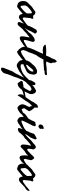

<svg xmlns="http://www.w3.org/2000/svg" viewBox="1250 -2070 1126 3745"><g transform="rotate(90 1812.5 -198.0)"><path d="M307.6 -271.5 306.6 -263.7Q307.6 -260.3 304.7 -252Q299.8 -246.1 298.8 -239.3Q296.9 -235.4 295.4 -232.4Q293.9 -229.5 293 -224.6Q291 -218.8 291.5 -210.9Q292 -207 291.7 -203.4Q291.5 -199.7 291 -196.3Q289.1 -185.5 288.1 -175.3Q287.1 -165 286.1 -154.3Q286.1 -143.6 284.2 -129.9Q282.2 -116.2 280.3 -105.5Q284.7 -97.7 285.2 -90.8Q285.6 -83.5 292 -78.1Q311.5 -81.1 323.2 -87.4Q335 -93.8 345.7 -105.5Q353.5 -108.9 357.9 -112.3Q361.8 -115.7 369.1 -120.1L377 -127.9Q388.7 -134.3 390.1 -135.7Q391.1 -136.7 392.8 -137.7Q394.5 -138.7 396.5 -139.6Q413.1 -150.4 421.9 -162.1Q429.2 -168 434.1 -174.3Q438 -179.7 449.2 -184.6Q455.6 -192.4 463.4 -197.8Q471.2 -203.1 477.5 -210.9Q482.9 -210.9 485.4 -209Q486.8 -208 488.5 -207Q490.2 -206.1 492.2 -205.1Q495.1 -197.3 493.2 -189Q491.2 -180.7 486.3 -173.8Q481.4 -167.5 481.4 -166Q481.4 -165 480.5 -164.1Q477.5 -160.6 473.1 -156.7Q468.8 -153.3 465.8 -149.4Q460.9 -140.6 458 -140.6Q455.1 -140.6 453.1 -138.7Q444.3 -133.3 440.9 -130.9Q437 -127.4 429.7 -123Q419.4 -117.7 417 -115.2Q414.6 -112.8 413.1 -112.3Q401.4 -99.1 390.1 -90.3Q379.9 -82.5 368.2 -68.4Q364.3 -65.4 360.4 -62.5Q356.4 -59.6 353.5 -54.7Q344.7 -48.8 339.4 -43Q334 -37.1 327.1 -29.3Q321.3 -26.4 314.5 -21Q306.2 -14.6 299.8 -11.7Q297.4 -10.3 291.5 -7.3Q286.6 -4.9 282.2 -4.9Q271 -2.9 260.7 -6.8Q251.5 -10.3 242.2 -12.7Q238.3 -18.6 232.4 -22.5Q223.6 -33.2 219.7 -47.9Q215.8 -62.5 211.9 -79.1Q203.1 -73.2 197.3 -66.4Q191.4 -59.1 179.7 -53.7Q169.9 -44.4 159.7 -35.4Q149.4 -26.4 138.2 -18.1Q127.4 -9.8 116.2 -0.7Q105 8.3 93.8 17.6Q85.9 25.4 83 23.4Q74.2 34.2 51.8 30.3Q43.9 26.4 34.2 23.4Q27.3 21.5 18.6 17.6Q2 14.6 -9.3 2.9Q-20.5 -8.8 -28.3 -24.4Q-31.2 -32.7 -32.7 -39.1Q-33.2 -42.5 -34.2 -46.4Q-35.2 -50.3 -36.1 -54.7Q-36.6 -63 -39.1 -67.9Q-41 -73.2 -39.1 -78.1Q-41 -80.6 -40 -84.5Q-39.1 -89.4 -39.1 -91.8Q-40 -105.5 -36.6 -121.1Q-33.2 -136.7 -27.3 -149.4Q-24.4 -154.3 -19.5 -159.2Q-17.1 -162.1 -16.6 -165Q-16.1 -167.5 -13.7 -169.9Q-11.2 -172.9 -7.8 -175.8Q-2.9 -179.7 -1 -181.6Q1.5 -185.1 4.2 -188.2Q6.8 -191.4 10.3 -193.8Q13.7 -196.3 16.6 -199.2Q19.5 -202.1 22.5 -205.1Q25.9 -208.5 27.8 -211.9Q30.3 -215.8 35.2 -217.8Q39.1 -224.6 43.9 -229Q48.8 -233.4 54.7 -238.3Q71.3 -258.3 95.7 -272.5Q120.6 -286.6 139.6 -303.7Q146.5 -306.6 151.4 -310.5Q156.2 -314.5 161.1 -318.4Q173.3 -329.1 187.5 -325.2L212.9 -318.4Q222.7 -309.6 231.9 -300.8Q241.2 -292 248 -281.2Q251.5 -281.7 255.4 -282Q259.3 -282.2 263.7 -281.7Q272.5 -280.8 282.2 -283.2Q285.2 -283.2 288.1 -284.7Q291 -286.1 293 -286.1Q307.6 -281.2 307.6 -271.5ZM178.7 -256.8Q152.3 -244.1 130.9 -227.1Q109.4 -210 89.8 -190.4Q87.4 -188 84.7 -185.8Q82 -183.6 79.6 -181.2Q77.1 -179.2 74.7 -176.8Q72.3 -174.3 70.3 -171.9Q66.4 -167 63 -160.2Q59.6 -153.3 56.6 -147.5Q55.7 -145.5 54.7 -143.8Q53.7 -142.1 52.7 -141.1Q51.8 -140.1 50.8 -138.7Q49.8 -137.2 48.8 -135.7Q46.9 -130.9 47.4 -126Q47.9 -122.6 47.9 -115.2V-105.5Q47.9 -102.5 48.8 -95.7Q51.8 -85 51.8 -74.2Q51.8 -66.4 53.2 -55.2Q54.7 -43.9 60.5 -40Q66.9 -36.1 72.8 -38.1Q79.6 -40.5 84 -41Q118.2 -67.4 148.4 -96.2Q178.7 -125 202.1 -161.1Q200.2 -185.1 201.7 -210.4Q203.1 -234.4 197.3 -254.9Q193.4 -257.3 188 -256.3Q184.1 -255.9 178.7 -256.8Z M492.2 -120.1Q500 -125 504.9 -132.8Q507.3 -136.7 510.3 -140.6Q513.2 -144.5 516.6 -148.4Q529.3 -163.1 543.9 -172.9Q550.8 -183.1 561 -188Q571.3 -193.4 577.1 -204.1Q578.6 -206.1 580.6 -210Q582.5 -213.9 584 -215.8Q602.5 -241.7 624 -258.8Q627 -261.2 629.9 -263.7Q632.8 -266.1 635.3 -268.6Q639.2 -272.5 648.4 -278.3Q652.8 -280.8 657.2 -283.9Q661.6 -287.1 665.5 -291Q673.3 -298.8 683.6 -302.7Q689.9 -305.7 696.3 -307.1Q699.2 -308.1 702.4 -308.8Q705.6 -309.6 709 -310.5Q715.8 -312.5 721.2 -314Q726.6 -315.4 733.4 -313.5Q749 -307.1 756.8 -287.1Q759.8 -279.8 753.7 -256.3Q747.6 -232.9 739.3 -207.8Q731 -182.6 727.5 -168.9Q725.6 -161.6 726.6 -160.6Q727.5 -159.7 727.5 -158.2Q725.6 -153.3 724.6 -149.4Q723.6 -145.5 722.7 -140.6Q720.7 -132.8 719.7 -119.6Q718.8 -106.4 720.7 -98.6Q730.5 -99.1 731.9 -100.6Q732.9 -101.6 734.4 -101.6Q738.3 -102.5 740.7 -102.1Q743.2 -101.6 747.1 -102.5Q767.1 -107.9 783.2 -124Q792 -127.9 800 -131.8Q808.1 -135.7 815.4 -139.6Q829.1 -149.4 837.4 -153.8Q845.7 -158.2 862.3 -166Q868.7 -173.3 879.4 -178.2Q889.2 -182.6 898.4 -190.4Q901.4 -193.4 903.3 -195.8Q906.2 -199.7 909.2 -197.3Q914.1 -192.4 915.5 -187Q917 -181.6 916 -179.7Q908.7 -172.4 907.7 -168Q906.7 -163.6 905.3 -162.1Q900.4 -157.2 890.6 -153.3Q882.3 -149.9 880.4 -147Q878.4 -144 877 -142.6Q874 -139.6 871.6 -138.2Q869.1 -136.7 866.2 -133.8Q864.3 -130.9 860.8 -130.4L854.5 -128.9Q848.6 -124 844.7 -120.1Q840.8 -116.2 835.9 -111.3Q828.6 -104 826.2 -100.1Q824.2 -96.7 815.4 -90.8L795.9 -79.1Q782.2 -72.3 768.6 -62.5Q754.9 -52.7 741.2 -43Q732.4 -37.6 721.2 -32.7Q710.9 -28.3 702.1 -22.5Q697.8 -22.5 696.8 -22.9Q695.3 -23.9 691.4 -21.5Q686.5 -23.9 681.6 -22Q676.3 -19.5 671.9 -21.5Q667 -25.4 663.8 -27.8Q660.6 -30.3 658.7 -31.2Q655.8 -33.2 653.3 -36.1Q651.4 -41 651.9 -46.9Q652.3 -52.7 649.4 -56.6Q649.4 -78.1 650.9 -97.7Q652.3 -117.2 657.2 -138.7Q658.2 -145.5 662.1 -162.4Q666 -179.2 668.5 -194.8Q670.9 -210.4 667 -212.9Q656.2 -207 645 -195.3Q639.6 -189.5 634.3 -184.6Q628.9 -179.7 624 -175.8L608.9 -165Q605.5 -162.6 601.6 -159.9Q597.7 -157.2 593.8 -154.3Q586.9 -149.4 582 -144.5Q577.1 -139.6 571.3 -132.8Q567.9 -129.4 564.7 -126.2Q561.5 -123 558.6 -119.6Q552.7 -113.3 544.9 -107.4Q540 -102.5 537.6 -101.1Q535.2 -99.6 531.2 -95.7L522 -86.4Q517.6 -82 510.7 -79.1Q495.1 -58.1 475.8 -38.6Q456.5 -19 445.3 1Q433.6 10.7 420.4 18.1Q407.2 25.4 388.7 19.5Q378.9 13.7 376 9.8Q373 6.3 369.1 3.9Q370.1 -6.8 371.1 -16.6Q372.1 -26.4 377 -37.1L382.8 -46.9Q387.7 -55.2 389.2 -66.4Q390.6 -78.1 395.5 -86.9Q401.4 -96.7 402.8 -103Q404.3 -108.9 407.2 -114.3Q409.7 -120.1 412.6 -123.5Q415.5 -127 418 -132.8Q420.4 -138.2 424.8 -144Q429.2 -149.9 431.6 -155.3Q437.5 -176.3 447.3 -198.2Q449.2 -205.1 451.2 -211.4Q453.1 -217.8 456.1 -223.6Q458.5 -229 460.9 -234.4Q463.4 -239.7 465.8 -244.6Q468.3 -250 470.7 -255.1Q473.1 -260.3 475.6 -265.6Q478.5 -271.5 481 -275.9Q483.4 -280.3 487.3 -285.2Q488.8 -287.6 490.2 -290Q491.7 -292.5 492.7 -294.9Q493.7 -297.4 495.1 -299.8Q496.6 -302.2 498 -304.7Q499.5 -307.1 501 -309.8Q502.4 -312.5 503.4 -315.9Q505.4 -322.3 510.7 -328.1Q514.2 -332 516.8 -335.7Q519.5 -339.4 521.5 -342.8Q524.9 -349.1 534.2 -351.6Q542.5 -347.7 551.5 -354.7Q560.5 -361.8 566.4 -353.5Q580.1 -344.7 585 -339.8Q590.8 -334.5 592.8 -329.1Q597.7 -320.3 593.8 -311Q589.8 -301.8 580.1 -294.9Q576.7 -279.8 566.4 -263.7Q561.5 -256.3 557.1 -249.3Q552.7 -242.2 548.8 -235.4L541 -215.8Q535.2 -202.1 528.8 -188.5Q522.5 -174.8 514.6 -162.1Q508.3 -148.9 505.1 -145Q502 -141.1 499.8 -137.5Q497.6 -133.8 492.2 -120.1Z M1138.7 -539.1Q1160.2 -535.6 1176 -534.7Q1191.9 -533.7 1210.9 -537.1L1249.5 -542.5Q1265.1 -544.4 1287.1 -546.9Q1293 -547.4 1299.3 -546.9Q1302.7 -546.4 1305.7 -546.1Q1308.6 -545.9 1311.5 -545.9Q1324.2 -545.9 1336.4 -546.9Q1348.6 -547.9 1359.4 -548.8Q1361.3 -549.3 1363 -549.8Q1364.7 -550.3 1366.2 -550.8Q1369.1 -551.8 1372.1 -550.8Q1376.5 -550.8 1380.9 -550.8Q1385.3 -550.8 1389.6 -551.3Q1398.4 -551.8 1405.3 -544.9Q1408.2 -535.2 1407.2 -534.2Q1405.8 -532.7 1405.3 -531.2Q1404.3 -518.6 1401.9 -518.6Q1399.4 -518.6 1399.4 -516.6Q1391.6 -514.6 1386.2 -513.2Q1380.9 -511.7 1377.9 -506.8Q1361.3 -503.4 1347.2 -505.4Q1333 -507.8 1318.4 -501Q1311 -497.6 1304.2 -493.7Q1297.4 -489.3 1286.1 -493.2Q1276.4 -493.2 1263.7 -492.2Q1251 -491.2 1239.3 -490.2Q1222.7 -488.8 1201.9 -487.1Q1181.2 -485.4 1169.9 -484.9Q1159.2 -484.4 1139.2 -483.4Q1119.1 -482.4 1103.5 -482.4Q1095.7 -476.1 1093.3 -465.8Q1090.8 -456.1 1083 -450.2Q1074.2 -430.7 1070.3 -425.3Q1065.9 -419.4 1063.5 -410.2Q1049.8 -392.6 1038.6 -373.5Q1028.3 -356 1012.7 -337.9Q1010.7 -327.1 1005.4 -318.8Q1000.5 -311 998 -296.9Q987.8 -283.2 982.4 -264.6Q980 -255.9 976.8 -246.6Q973.6 -237.3 969.7 -227.5Q967.8 -219.7 965.3 -212.4Q962.9 -205.1 960 -197.3Q956.5 -188.5 950.7 -179.2Q948.2 -175.3 945.6 -170.7Q942.9 -166 940.4 -161.1Q938.5 -159.2 938.5 -155.8Q938.5 -153.3 937.5 -150.4Q936 -147 934.6 -143.8Q933.1 -140.6 931.6 -138.2Q929.7 -134.8 926.8 -127.9Q925.3 -124.5 924.3 -117.7Q923.3 -110.8 921.9 -107.4Q921.4 -106 920.9 -104.5Q920.4 -103 919.9 -102.1Q919.4 -101.1 918.9 -99.6Q918.5 -98.1 918 -96.7Q915 -83 918 -78.1Q920.9 -73.2 922.9 -68.4Q923.8 -65.4 924.8 -63Q925.8 -60.5 926.8 -58.1Q929.2 -53.7 929.7 -48.8Q932.1 -47.9 934.6 -46.9Q937 -45.9 939 -44.9Q942.9 -43 948.2 -43Q954.6 -42 960.9 -48.3Q967.8 -55.2 972.7 -55.7Q978.5 -57.6 985.8 -57.6Q992.2 -57.6 997.1 -60.5Q1000 -63 1002.4 -65.4Q1004.9 -67.9 1006.8 -70.3Q1009.8 -74.7 1017.6 -77.1Q1033.2 -81.1 1034.2 -83.5Q1034.7 -85.4 1041 -90.8Q1044.4 -93.3 1047.6 -95.7Q1050.8 -98.1 1053.2 -100.1Q1057.1 -103.5 1066.4 -109.4Q1076.2 -114.3 1077.6 -115.2Q1079.1 -116.2 1085.9 -122.1Q1090.8 -124.5 1095 -127.2Q1099.1 -129.9 1102.5 -132.8Q1107.9 -137.7 1118.2 -143.6Q1129.9 -148.4 1131.1 -149.7Q1132.3 -150.9 1132.8 -152.8Q1133.3 -154.8 1143.6 -161.1Q1147 -168.5 1152.3 -173.8Q1154.8 -176.3 1157.7 -179.4Q1160.6 -182.6 1164.1 -186.5Q1170.4 -193.8 1176.3 -198.2Q1183.1 -203.6 1187.5 -208Q1189.5 -209.5 1192.4 -212.4Q1195.3 -215.3 1199.2 -215.8Q1202.1 -218.3 1204.3 -220.2Q1206.5 -222.2 1208.5 -224.1Q1210.4 -226.1 1213.1 -228.5Q1215.8 -231 1219.7 -234.4L1224.6 -239.3Q1228 -242.7 1229.5 -243.2Q1233.9 -243.2 1235.8 -240.2Q1238.3 -237.3 1242.2 -237.3Q1241.7 -231 1241.5 -227.1Q1241.2 -223.1 1241.2 -221.2Q1241.2 -217.3 1239.3 -213.9Q1233.4 -204.6 1226.1 -204.1Q1218.8 -203.1 1214.8 -193.4Q1211.9 -195.3 1207.5 -194.3Q1203.1 -193.4 1201.2 -191.4Q1203.1 -188 1203.1 -184.6Q1203.1 -182.6 1204.1 -177.7Q1186 -159.7 1180.7 -149.4Q1168.5 -136.7 1168 -135.3L1167 -133.8L1159.2 -126Q1145.5 -115.2 1138.7 -105.5Q1132.3 -96.2 1118.2 -87.9Q1107.4 -80.1 1103.5 -76.2Q1101.6 -74.2 1098.6 -71.5Q1095.7 -68.8 1091.8 -65.4Q1089.4 -63 1084.5 -57.1Q1079.6 -51.3 1076.2 -48.8Q1069.8 -43.9 1063 -40Q1057.6 -37.1 1051.8 -30.3Q1037.6 -23.9 1030.8 -14.6Q1024.4 -6.3 1011.7 2Q1002.9 7.8 987.8 16.6Q972.7 25.4 961.9 29.3Q960.4 29.8 959 30.3Q957.5 30.8 956.5 31.2Q955.6 31.7 954.1 32.2Q952.6 32.7 951.2 33.2Q943.4 28.3 936 23.4Q928.7 18.6 923.8 9.8Q914.6 2.9 909.7 0Q903.8 -3.4 899.4 -7.8Q894.5 -16.1 889.2 -24.4Q883.8 -32.7 877.4 -41Q864.7 -58.1 858.4 -78.1Q856.9 -80.6 856 -86.4L854.5 -95.7Q853.5 -99.6 852.5 -103Q851.6 -106.4 850.6 -109.4Q848.6 -114.3 849.6 -124Q849.6 -130.9 851.6 -136.7Q852.5 -140.1 853.5 -143.8Q854.5 -147.5 855.5 -151.4Q857.4 -157.7 859.9 -163.8Q862.3 -169.9 864.7 -175.8Q870.6 -189 873 -201.2Q878.9 -221.7 885.7 -240.2Q887.2 -243.7 888.2 -249.5Q888.7 -253.9 893.6 -255.9Q897.5 -275.4 906.2 -293.5Q915 -311.5 923.8 -328.1Q929.2 -338.4 934.1 -348.9Q939 -359.4 943.8 -370.1Q948.7 -380.9 953.6 -391.4Q958.5 -401.9 963.9 -412.1Q964.4 -422.9 971.7 -431.6Q972.2 -441.4 979.5 -452.6Q986.8 -463.9 989.3 -473.6Q978.5 -476.6 965.3 -474.1Q952.1 -471.7 942.4 -469.7Q924.8 -469.2 905.3 -469.7Q901.9 -470.2 898.7 -470.9Q895.5 -471.7 892.1 -472.2Q885.7 -473.6 879.9 -473.6Q871.1 -473.1 866.7 -475.1Q861.8 -477.5 857.4 -475.6Q843.8 -487.3 829.3 -496.1Q814.9 -504.9 810.5 -518.6Q810.5 -521.5 813.5 -523.4Q817.4 -526.4 818.4 -527.3Q826.7 -529.8 835.9 -528.8Q845.2 -528.3 851.6 -532.2Q865.7 -530.3 880.4 -534.2Q893.6 -538.1 908.2 -537.1Q910.2 -537.1 914.1 -536.1Q918 -535.2 919.9 -535.2Q924.8 -534.7 928.2 -535.2Q930.2 -535.6 932.1 -536.1Q934.1 -536.6 936.5 -537.1Q942.4 -538.1 949.2 -537.1Q956.1 -536.1 962.9 -537.1Q977.1 -538.1 993.7 -534.7Q1011.7 -531.2 1025.4 -536.1Q1027.8 -543 1030.5 -550Q1033.2 -557.1 1036.6 -564Q1043.5 -578.1 1046.9 -591.8Q1050.8 -597.7 1054.7 -605Q1058.6 -612.3 1060.5 -619.1L1069.8 -634.8Q1071.8 -637.7 1073.7 -640.6Q1075.7 -643.6 1078.1 -646.5Q1085 -660.6 1088.4 -673.3Q1090.3 -680.2 1092.5 -687.3Q1094.7 -694.3 1097.7 -702.1Q1104 -709 1110.4 -717.3Q1116.7 -725.6 1123 -735.4Q1130.4 -734.4 1134.3 -739.3Q1138.7 -744.1 1147.5 -738.3Q1147.5 -735.4 1149.9 -732.9Q1152.3 -730.5 1150.4 -725.6Q1160.2 -715.8 1163.1 -708Q1165 -700.2 1161.6 -689.9Q1158.2 -679.7 1163.1 -670.9Q1165 -666.5 1164.1 -661.6Q1163.1 -656.2 1165 -653.3Q1167.5 -647.9 1170.4 -643.6Q1173.8 -638.7 1173.8 -630.9Q1173.8 -627.9 1172.4 -623.5Q1170.9 -619.1 1168.9 -614.3Q1165.5 -599.6 1163.1 -593.8Q1162.1 -590.8 1161.1 -587.6Q1160.2 -584.5 1159.2 -581.1Q1152.3 -572.8 1152.3 -570.8Q1152.3 -569.3 1151.4 -566.4Q1149.9 -563.5 1148.4 -559.8Q1147 -556.2 1145 -552.2Q1143.1 -548.3 1141.6 -544.9Q1140.1 -541.5 1138.7 -539.1Z M1145.5 -215.8Q1151.9 -219.2 1161.1 -230.7Q1170.4 -242.2 1179.2 -253.2Q1188 -264.2 1192.4 -265.6Q1195.3 -270.5 1197.8 -273.9Q1200.2 -277.3 1205.1 -280.3Q1212.9 -294.4 1225.6 -304.2Q1238.8 -314.5 1250 -326.2Q1259.3 -330.1 1268.8 -335Q1278.3 -339.8 1287.6 -346.2Q1306.6 -358.9 1330.1 -359.4Q1340.8 -354.5 1351.1 -356.4Q1360.8 -358.4 1370.1 -351.6Q1375.5 -342.3 1378.9 -340.3Q1382.3 -338.4 1384.8 -335Q1388.7 -322.8 1390.6 -318.8Q1393.1 -314.9 1393.6 -310.5Q1394 -303.2 1394.5 -298.1Q1395 -293 1395.5 -289.6Q1396 -283.2 1395.5 -277.3Q1392.6 -252.4 1385.7 -227.5Q1384.8 -224.6 1383.8 -221.7Q1382.8 -218.8 1381.8 -215.3Q1379.9 -209 1377 -204.1Q1369.6 -194.8 1366.7 -189Q1362.3 -181.2 1360.4 -178.7Q1354.5 -172.9 1349.4 -168Q1344.2 -163.1 1339.8 -159.2Q1335.4 -156.7 1331.1 -154.1Q1326.7 -151.4 1322.3 -148.4Q1314 -143.1 1302.7 -140.6L1293.9 -135.3Q1289.6 -132.3 1284.2 -131.8Q1275.4 -125.5 1264.6 -121.6Q1259.8 -119.6 1254.6 -117.7Q1249.5 -115.7 1244.1 -113.3Q1236.8 -110.4 1231.4 -106.4Q1226.1 -102.5 1217.8 -98.6Q1213.4 -97.2 1203.6 -95.2Q1194.3 -93.8 1190.4 -91.8Q1195.3 -82 1194.3 -67.4Q1193.8 -53.7 1199.2 -43Q1211.9 -40 1227.1 -38.6Q1242.2 -37.1 1255.9 -39.1Q1258.3 -39.6 1261 -40.5Q1263.7 -41.5 1266.6 -42.5Q1269.5 -43.5 1272.5 -44.4Q1275.4 -45.4 1278.3 -45.9Q1289.1 -47.9 1299.3 -50.8Q1309.6 -53.7 1317.4 -58.6Q1345.7 -68.4 1372.1 -85Q1398.4 -101.6 1418 -121.1Q1429.7 -128.9 1443.8 -142.6Q1458 -156.2 1465.8 -168Q1480.5 -183.6 1491.7 -192.4Q1502.9 -201.2 1512.7 -200.2Q1520.5 -200.2 1527.8 -190.9Q1535.2 -181.6 1526.4 -170.9Q1517.1 -165 1505.9 -153.3Q1495.1 -141.6 1483.4 -136.7Q1475.1 -131.3 1461.4 -115.2Q1448.2 -100.1 1439.5 -91.8Q1437.5 -89.8 1435.1 -87.4Q1432.6 -85 1429.2 -82.5Q1422.9 -77.6 1418.9 -72.3Q1403.8 -59.6 1389.6 -50.8Q1384.3 -52.7 1380.9 -48.8Q1376.5 -43.5 1373 -41Q1371.6 -40 1370.1 -39.1Q1368.7 -38.1 1366.7 -37.1Q1364.7 -36.1 1363.3 -35.2Q1361.8 -34.2 1360.4 -33.2Q1352.5 -26.4 1343.3 -19.5Q1334 -12.7 1324.2 -7.8Q1314.5 -2 1304.7 3.2Q1294.9 8.3 1285.2 12.2Q1275.4 16.1 1265.9 21.5Q1256.3 26.9 1247.1 33.2L1236.3 34.7Q1233.9 35.2 1231.4 35.4Q1229 35.6 1226.6 36.1Q1221.2 38.1 1216.3 38.1Q1211.4 38.1 1204.1 36.1Q1171.9 27.3 1151.4 4.9Q1148.4 2 1145.3 -0.7Q1142.1 -3.4 1138.7 -5.9Q1130.9 -11.7 1127.9 -16.6Q1123.5 -23.9 1118.9 -39.6Q1114.3 -55.2 1110.8 -71.5Q1107.4 -87.9 1107.4 -96.7Q1110.4 -102.5 1113.8 -116.9Q1117.2 -131.3 1119.6 -145.8Q1122.1 -160.2 1122.1 -166Q1124 -168 1129.6 -179Q1135.3 -189.9 1140.4 -201.4Q1145.5 -212.9 1145.5 -215.8ZM1302.7 -278.3Q1295.9 -269.5 1289.1 -261.7Q1282.2 -253.9 1273.4 -247.1Q1267.6 -236.3 1259.8 -227.5Q1252 -218.8 1244.1 -210.9Q1240.2 -203.1 1235.4 -198.7Q1230.5 -194.3 1224.6 -189.5Q1218.3 -178.7 1209 -168.9Q1199.7 -159.2 1205.1 -146.5Q1215.8 -144.5 1226.6 -149.4Q1237.3 -154.3 1245.1 -158.2Q1249 -160.6 1253.2 -162.6Q1257.3 -164.6 1261.2 -166.5Q1265.1 -168.5 1269 -170.4Q1272.9 -172.4 1276.4 -174.8L1301.8 -200.2Q1307.6 -205.6 1313.5 -212.9Q1315.9 -216.3 1318.6 -220Q1321.3 -223.6 1324.2 -227.5Q1326.7 -238.3 1332 -247.6Q1337.9 -257.3 1336.9 -267.6Q1336.4 -272 1333.5 -277.8Q1330.6 -283.7 1330.1 -287.1Q1319.8 -287.1 1314.9 -283.7Q1312.5 -281.7 1309.3 -280.5Q1306.2 -279.3 1302.7 -278.3Z M1725.6 -113.3Q1742.2 -118.2 1758.8 -122.1Q1775.4 -126 1793 -127.9Q1808.6 -128.9 1825.2 -133.8L1838.9 -138.2Q1842.3 -139.2 1845.5 -140.4Q1848.6 -141.6 1851.6 -142.6Q1858.4 -144.5 1864.7 -146Q1871.1 -147.5 1876 -148.4Q1883.8 -142.6 1883.3 -142.1Q1882.8 -141.6 1884.8 -139.6L1877 -126Q1873 -123 1867.7 -122.1Q1862.8 -121.6 1857.4 -119.1Q1852.5 -116.2 1851.6 -115.2Q1849.1 -112.8 1847.7 -112.3Q1843.3 -111.3 1841.3 -112.8Q1838.4 -114.7 1836.9 -115.2Q1813 -99.6 1783.2 -93.8Q1752 -87.9 1725.6 -79.1Q1715.8 -74.2 1706.1 -68.8Q1696.3 -63.5 1685.5 -56.6Q1677.7 -41 1663.6 -26.4Q1649.4 -11.7 1634.8 -1Q1630.9 2 1628.4 3.4Q1626.5 4.4 1625.2 5.4Q1624 6.3 1623 6.8Q1619.6 8.3 1615.7 9.5Q1611.8 10.7 1607.9 11.7Q1604 12.7 1600.1 13.7Q1596.2 14.6 1592.8 15.6Q1586.9 21.5 1583 21.5Q1576.7 22.5 1571.3 19.5Q1564.9 16.1 1558.6 15.6Q1553.7 6.8 1552.7 3.4Q1551.8 1 1548.8 0Q1546.4 -9.8 1537.6 -18.6Q1529.3 -26.9 1524.4 -37.1Q1522.5 -41 1521 -45.4Q1519.5 -49.8 1519.5 -53.7Q1520.5 -64.5 1528.3 -72.3Q1536.1 -80.1 1543.9 -85Q1549.8 -76.2 1554.2 -78.1Q1558.6 -80.1 1561.5 -82Q1564.9 -83.5 1569.8 -84.5L1576.2 -85.9Q1590.8 -89.4 1607.4 -91.8Q1618.2 -92.8 1624 -91.3Q1631.3 -89.8 1639.6 -91.8Q1644.5 -100.6 1651.9 -108.4Q1659.2 -116.2 1666 -123Q1670.9 -134.8 1678.7 -148.4Q1686.5 -162.1 1694.3 -174.8L1703.1 -192.4Q1705.1 -194.3 1706.5 -196.3Q1708 -198.2 1710 -202.1Q1711.9 -210 1711.4 -217.3Q1710.9 -224.6 1710 -233.4Q1700.7 -238.8 1691.4 -248Q1685.5 -245.6 1680.2 -248Q1674.8 -250.5 1668.9 -248Q1666 -247.6 1663.1 -245.1Q1661.6 -244.1 1659.9 -243.2Q1658.2 -242.2 1656.2 -241.2Q1647.5 -236.3 1637.2 -232.4Q1627 -229 1621.1 -220.7Q1615.7 -215.3 1611.3 -210.7Q1606.9 -206.1 1603.5 -202.1Q1600.1 -198.2 1596.4 -194.1Q1592.8 -189.9 1588.9 -185.5Q1584 -181.6 1580.8 -179Q1577.6 -176.3 1576.7 -174.3Q1575.2 -171.9 1572.3 -168.9Q1569.3 -166 1566.4 -163.3Q1563.5 -160.6 1560.5 -158.2Q1554.7 -153.3 1549.8 -147.5Q1546.9 -143.6 1544.4 -142.1Q1542 -140.6 1539.1 -136.7Q1533.2 -130.4 1528.8 -122.1Q1524.9 -114.7 1519.5 -106.4L1500 -75.2Q1494.6 -60.1 1488.5 -45.2Q1482.4 -30.3 1475.6 -16.1Q1468.8 -2 1462.6 13.2Q1456.5 28.3 1451.2 43.9Q1449.2 54.2 1448.2 55.2Q1447.3 56.2 1447.3 57.6Q1446.3 61.5 1445.6 64.9Q1444.8 68.4 1443.8 71.8Q1442.4 78.1 1439.5 84Q1437.5 91.8 1433.6 100.1Q1429.7 108.4 1425.8 116.2Q1419.4 131.8 1414.1 146Q1408.2 162.1 1402.3 176.8Q1399.9 182.1 1397.9 187.5Q1396 192.9 1394 198.2L1386.7 219.7Q1384.3 225.1 1383.3 231.4Q1382.8 234.4 1382.3 237.3Q1381.8 240.2 1380.9 243.2Q1377.9 253.4 1373.5 265.6Q1368.7 278.3 1368.2 288.1Q1354 301.8 1348.6 311.5Q1337.9 322.3 1326.2 330.6Q1314.5 338.9 1299.8 344.7Q1290.5 344.7 1275.6 343Q1260.7 341.3 1260.7 330.1Q1259.8 321.3 1261.2 307.6Q1262.7 293.9 1267.6 284.2Q1271.5 273.4 1275.9 263.7Q1280.3 253.9 1284.2 247.1Q1290 221.7 1298.8 204.1Q1301.3 198.7 1303.7 193.8Q1306.2 189 1308.6 184.1Q1314 173.8 1317.4 164.1Q1319.8 157.2 1320.3 149.4Q1320.8 141.6 1326.2 135.7Q1333 119.1 1343.3 104.5Q1353.5 89.8 1364.3 75.2Q1369.6 66.9 1373 59.1Q1377 50.8 1381.8 43Q1390.6 27.8 1396.5 11.7Q1402.3 -4.9 1413.1 -18.6Q1415.5 -23.9 1418 -28.8Q1420.4 -33.7 1422.9 -38.6L1432.6 -57.6Q1434.1 -61 1436 -67.9Q1438 -74.7 1439.5 -78.1Q1442.4 -82.5 1445.1 -87.2Q1447.8 -91.8 1450.2 -96.7Q1459 -116.2 1468.3 -135.3Q1477.5 -154.3 1489.3 -172.9Q1489.7 -183.1 1494.6 -192.4Q1497.1 -196.8 1499 -201.7Q1501 -206.5 1502.9 -211.9Q1505.9 -220.2 1507.3 -228.5Q1509.3 -238.8 1510.7 -245.1Q1513.7 -253.9 1517.6 -258.8Q1522.9 -265.6 1526.4 -273.4Q1527.3 -274.9 1528.3 -276.4Q1529.3 -277.8 1530.3 -279.8Q1531.2 -281.7 1532.2 -283.2Q1533.2 -284.7 1534.2 -286.1Q1537.1 -292 1538.6 -296.4Q1539.6 -299.8 1543.9 -305.7Q1555.7 -319.3 1559.1 -320.8Q1561.5 -321.8 1564 -323.5Q1566.4 -325.2 1569.3 -327.1Q1588.9 -328.1 1593.8 -317.9Q1598.6 -307.6 1602.5 -296.9Q1600.6 -289.1 1598.6 -281.2Q1596.7 -273.4 1594.7 -262.7Q1598.6 -266.1 1602.8 -269.8Q1606.9 -273.4 1611.8 -277.3Q1621.6 -285.6 1628.9 -293Q1637.2 -297.9 1645.3 -303.2Q1653.3 -308.6 1661.1 -314Q1676.8 -325.2 1696.3 -333Q1701.2 -335 1706.5 -336.9Q1711.9 -338.9 1716.8 -338.9Q1721.2 -338.9 1725.1 -336.4Q1730 -333.5 1734.4 -333Q1739.7 -327.6 1745.6 -323.7Q1751 -320.3 1756.8 -313.5Q1760.7 -308.6 1762.7 -301.8Q1763.7 -298.3 1764.6 -294.9Q1765.6 -291.5 1766.6 -288.1Q1767.6 -284.7 1768.8 -281.2Q1770 -277.8 1772 -274.4Q1775.4 -268.1 1776.4 -261.7Q1776.4 -258.8 1775.4 -252Q1774.4 -245.1 1774.4 -242.2Q1774.4 -238.3 1774.9 -236.3Q1775.4 -234.4 1775.4 -228.5Q1774.9 -219.2 1767.6 -204.1L1755.9 -179.7Q1753.9 -175.8 1752.2 -172.1Q1750.5 -168.5 1749 -165L1742.2 -150.4Q1737.3 -139.6 1733.4 -130.9Q1729.5 -122.1 1725.6 -113.3Z M2128.9 -77.1Q2132.8 -82.5 2134.8 -84.5Q2137.2 -86.9 2140.6 -88.9Q2152.8 -114.7 2172.6 -129.9Q2192.4 -145 2214.8 -164.1Q2219.7 -164.1 2223.1 -167.5Q2226.6 -170.9 2231.4 -172.9Q2237.3 -178.2 2242.7 -181.6Q2247.1 -184.6 2250 -189.5Q2261.2 -194.8 2271 -204.1Q2281.2 -213.4 2291 -220.7Q2298.8 -222.7 2307.6 -218.8Q2311.5 -210.9 2310.5 -202.1Q2309.6 -193.4 2300.8 -192.4Q2297.9 -189.5 2294.4 -186.5Q2291 -183.6 2286.1 -182.6Q2276.4 -180.7 2273.4 -174.8Q2272.9 -165.5 2271 -163.6Q2269 -161.6 2268.6 -160.2Q2257.8 -142.1 2244.6 -129.2Q2231.4 -116.2 2219.7 -97.7Q2214.4 -94.2 2210.9 -86.9Q2193.4 -77.1 2185.1 -71.8Q2176.8 -66.4 2169.9 -58.6Q2164.1 -55.2 2164.1 -52.7Q2164.1 -50.8 2162.1 -48.8Q2152.3 -40.5 2150.9 -36.6Q2149.4 -32.7 2146.5 -30.3Q2141.6 -26.9 2137.9 -23.7Q2134.3 -20.5 2131.8 -18.1Q2126 -12.2 2119.1 -9.8Q2110.8 -2.9 2094.7 6.6Q2078.6 16.1 2061.5 21.2Q2044.4 26.4 2033.2 21.5L2026.4 16.1Q2024.4 14.6 2019.5 11.7Q2013.2 3.9 2005.4 -1.5Q1998.5 -6.3 1992.2 -15.6Q1984.9 -25.9 1982.9 -36.6Q1981 -47.9 1975.6 -58.6Q1973.1 -84 1979.5 -100.6Q1984.9 -117.2 1991.2 -131.6Q1997.6 -146 2005.4 -158.2Q2020.5 -181.6 2026.4 -213.9Q2015.6 -224.6 2014.2 -233.9Q2013.7 -238.8 2012.2 -245.1Q2010.7 -251.5 2008.8 -259.8Q1983.4 -243.2 1961.9 -217.8Q1940.4 -192.4 1923.8 -166L1912.1 -144.5Q1907.2 -135.3 1900.4 -127Q1895.5 -122.1 1895.5 -120.6Q1895.5 -119.1 1893.6 -117.2Q1889.6 -112.3 1887.2 -108.9Q1884.8 -105.5 1883.8 -103.5Q1882.8 -101.6 1881.8 -99.9Q1880.9 -98.1 1879.9 -96.7Q1877 -92.8 1875 -90.8Q1873 -88.9 1870.1 -85Q1856.4 -65.4 1845.2 -48.3L1822.3 -13.7Q1816.9 -5.4 1813.5 2.9Q1810.1 11.7 1803.7 18.6Q1793.9 19.5 1792.5 15.6Q1791 11.7 1793 8.8Q1781.2 1 1779.8 -21.5Q1778.3 -43.9 1784.2 -57.6Q1781.2 -66.4 1782.2 -67.4Q1783.2 -68.4 1783.2 -70.3Q1795.9 -87.9 1809.1 -105.5Q1822.3 -123 1836.9 -138.7Q1839.4 -142.1 1841.8 -145.5Q1844.2 -148.9 1846.2 -152.3Q1851.1 -159.7 1856.4 -165Q1864.7 -179.2 1876.5 -194.3Q1888.2 -209 1895.5 -224.6Q1900.9 -230 1902.8 -235.4Q1905.3 -241.2 1911.1 -245.1Q1914.6 -251 1917.2 -256.6Q1919.9 -262.2 1921.9 -267.6Q1924.8 -276.9 1932.6 -286.1Q1934.6 -293 1937.5 -296.9Q1940.4 -300.8 1945.3 -305.7Q1945.8 -310.1 1950.7 -314Q1955.6 -317.9 1958 -322.3Q1960.4 -329.1 1962.9 -331.1Q1965.8 -333.5 1965.8 -337.9Q1970.7 -342.8 1975.6 -348.1Q1980.5 -353.5 1984.4 -361.3Q1998 -369.1 2003.4 -369.1Q2008.8 -369.1 2011.7 -374Q2015.6 -374 2020.3 -374Q2024.9 -374 2030.3 -374.5Q2041.5 -375.5 2042 -367.2Q2042.5 -365.2 2042 -362.3Q2041.5 -360.8 2041 -359.4Q2040.5 -357.9 2040 -356.4Q2040.5 -347.7 2040 -347.2Q2039.1 -346.2 2039.1 -345.7Q2038.1 -341.8 2038.6 -338.9Q2039.1 -336.4 2039.1 -330.1Q2038.6 -326.2 2038.1 -323.2Q2037.6 -320.3 2037.1 -317.9Q2036.1 -313 2041 -306.6Q2043.5 -303.2 2046.9 -301.3Q2050.3 -299.3 2053.7 -294.9Q2056.2 -292.5 2057.1 -289.1Q2058.1 -285.6 2060.5 -283.2Q2062.5 -280.8 2066.4 -278.3Q2070.3 -275.9 2072.3 -271.5Q2077.6 -267.6 2075.7 -266.6Q2074.2 -265.6 2080.1 -262.7Q2091.3 -248.5 2096.7 -232.4Q2103 -220.2 2107.4 -212.9Q2112.3 -205.1 2107.4 -197.3Q2104.5 -194.3 2100.6 -185.5Q2096.2 -181.2 2092.8 -175.8Q2090.8 -172.4 2089.8 -168.5Q2089.4 -165 2086.9 -162.1Q2078.1 -147.9 2068.8 -136.7Q2059.6 -125.5 2052.7 -112.3Q2053.2 -84.5 2063.5 -71.3Q2075.2 -57.6 2078.1 -57.6Q2084.5 -56.6 2091.8 -61.5L2104.5 -69.3Q2106.4 -70.3 2108.2 -71.3Q2109.9 -72.3 2111.3 -73.2Q2114.3 -75.2 2118.2 -76.2Q2128.4 -79.6 2127.9 -78.6Q2127.4 -77.1 2128.9 -77.1Z M2441.4 -489.3 2451.2 -486.3Q2453.1 -483.9 2453.1 -480.5Q2453.1 -478 2456.1 -475.6Q2454.1 -466.8 2452.6 -457.5Q2451.2 -448.2 2451.2 -439.5Q2451.2 -436 2453.6 -432.6Q2456.1 -429.2 2456.1 -426.8Q2451.2 -415.5 2448.7 -413.1Q2446.3 -410.6 2446.3 -408.2Q2441.4 -406.2 2439 -402.3Q2436.5 -398.4 2430.7 -398.4Q2428.7 -395.5 2426.3 -394Q2423.3 -392.1 2422.9 -388.7Q2406.7 -381.8 2387.7 -389.6Q2382.3 -398.9 2374 -402.3Q2361.3 -420.9 2373 -446.3Q2375 -451.2 2377.4 -456.5Q2379.9 -461.9 2381.8 -463.9Q2392.1 -471.2 2397.5 -473.6Q2399.4 -474.6 2401.6 -475.8Q2403.8 -477.1 2405.8 -478.5Q2409.2 -481 2416 -483.4Q2418.9 -484.4 2421.4 -484.4Q2425.3 -484.4 2428.7 -486.3Q2430.7 -486.8 2432.4 -487.3Q2434.1 -487.8 2435.5 -488.3Q2439.5 -489.3 2441.4 -489.3ZM2294.9 -56.6 2299.8 -54.7Q2308.6 -58.6 2321.3 -57.6Q2334.5 -56.6 2341.8 -61.5Q2346.7 -65.4 2348.6 -67.4Q2351.6 -70.3 2355.5 -69.3Q2371.1 -75.2 2381.8 -81.1Q2393.1 -86.9 2405.3 -89.8Q2413.1 -92.8 2418.9 -98.6Q2439 -105 2452.9 -116.7Q2466.8 -128.4 2483.4 -141.6Q2497.1 -149.4 2506.3 -155.3Q2515.6 -161.1 2526.4 -169.9Q2528.8 -175.3 2531.7 -177.2Q2534.2 -178.7 2537.1 -183.6Q2554.7 -183.6 2556.6 -169.9Q2551.8 -159.2 2543.5 -152.3Q2534.7 -145 2528.3 -136.7Q2520.5 -131.8 2515.6 -127.9Q2510.7 -124 2505.9 -116.2Q2505.4 -116.2 2500 -111.8Q2495.1 -107.4 2494.1 -107.4Q2486.3 -98.1 2482.4 -96.2Q2478.5 -94.2 2468.8 -85.9Q2462.4 -75.2 2451.2 -68.4Q2430.2 -48.3 2406.7 -34.7Q2394.5 -27.8 2383.8 -20.8Q2373 -13.7 2363.3 -6.8Q2358.4 -3.9 2356.4 -1.5Q2354.5 1 2349.6 4.9Q2344.7 8.8 2334.5 12.7Q2324.2 16.6 2316.4 19.5Q2310.1 23.4 2305.7 25.4Q2283.7 26.4 2272.5 18.6Q2259.8 11.7 2252.9 7.8Q2246.1 3.9 2241.2 -4.9Q2230 -10.3 2228 -22.9Q2227.1 -29.8 2225.6 -36.1Q2224.1 -42.5 2222.7 -48.8Q2221.7 -53.7 2220.7 -60.1Q2219.7 -66.4 2220.7 -73.2Q2223.1 -84.5 2223.6 -96.2Q2224.1 -106.9 2228.5 -117.2Q2232.9 -127 2233.9 -138.7Q2234.9 -150.4 2239.3 -160.2Q2245.6 -169.9 2244.6 -170.9Q2244.1 -171.4 2245.1 -173.8L2249.5 -179.7Q2251 -181.6 2253.9 -186.5L2259.8 -201.2Q2264.2 -209.5 2268.6 -214.8Q2272.9 -220.7 2276.4 -231.4Q2278.8 -238.3 2281.7 -242.2Q2283.7 -244.6 2285.4 -247.3Q2287.1 -250 2289.1 -252.9Q2291.5 -257.8 2293.9 -265.1Q2294.9 -268.6 2296.1 -271.7Q2297.4 -274.9 2298.8 -278.3Q2301.8 -286.1 2306.2 -293.9Q2310.5 -301.8 2315.4 -309.6Q2319.3 -317.4 2322.3 -321.3Q2325.2 -325.2 2334 -326.2Q2338.4 -327.1 2342.8 -325.7Q2348.1 -324.2 2352.5 -326.2Q2365.2 -332 2370.1 -332Q2375 -332 2377 -335Q2387.2 -334.5 2392.6 -328.1Q2397.9 -322.3 2404.3 -316.4Q2398.4 -288.1 2391.1 -272.9Q2383.8 -257.8 2375 -241.2Q2370.1 -233.4 2365.2 -223.6Q2360.4 -213.9 2356.4 -206.1Q2351.6 -195.3 2346.2 -187Q2339.8 -177.2 2336.9 -168L2332.5 -158.7Q2329.6 -152.8 2328.1 -149.4Q2327.1 -146 2325.9 -142.8Q2324.7 -139.6 2322.8 -137.2Q2320.8 -134.8 2319.3 -132.1Q2317.9 -129.4 2316.4 -127Q2313.5 -121.1 2310.5 -115.2Q2307.6 -109.4 2305.7 -102.5Q2300.8 -91.8 2299.8 -88.4Q2299.3 -87.4 2298.8 -86.2Q2298.3 -85 2297.9 -84Q2295.9 -73.2 2292 -66.4Q2288.1 -59.6 2294.9 -56.6Z M2552.7 -124Q2557.6 -124.5 2560.5 -128.4Q2562.5 -130.9 2567.4 -134.8Q2568.8 -135.7 2570.3 -136.7Q2571.8 -137.7 2573.7 -138.7Q2575.7 -139.6 2577.1 -140.6Q2578.6 -141.6 2580.1 -142.6Q2592.8 -151.9 2602.1 -162.1Q2611.3 -171.9 2623 -180.7Q2629.4 -188 2636 -194.6Q2642.6 -201.2 2648.9 -207.5Q2661.1 -219.2 2672.9 -235.4Q2688.5 -247.1 2702.1 -260.7Q2711.4 -266.6 2717.3 -272Q2723.1 -277.3 2733.4 -283.2Q2738.3 -289.1 2744.1 -295.9Q2750 -302.7 2757.8 -307.6Q2766.1 -315.9 2774.9 -319.3Q2783.7 -322.8 2792 -331.1Q2806.6 -338.9 2818.4 -333.5Q2830.1 -328.1 2836.9 -320.3Q2840.3 -311.5 2848.6 -301.8Q2849.6 -300.3 2850.6 -298.8Q2851.6 -297.4 2852.5 -296.4Q2854.5 -294.4 2854.5 -289.1Q2854.5 -277.8 2851.6 -266.6Q2850.1 -261.2 2848.9 -255.9Q2847.7 -250.5 2846.7 -245.1Q2845.7 -238.3 2845.2 -231.7Q2844.7 -225.1 2844.2 -218.3Q2843.8 -205.6 2839.8 -191.4Q2845.2 -183.6 2849.1 -174.8Q2853 -165.5 2858.4 -160.2Q2861.8 -160.6 2867.2 -168Q2869.6 -169.9 2872.3 -171.6Q2875 -173.3 2878.4 -175.3Q2885.3 -179.2 2889.6 -183.6Q2893.6 -187.5 2897 -190.9Q2900.4 -194.3 2903.8 -197.3Q2911.1 -203.6 2917 -210.9Q2920.4 -214.4 2923.8 -217.5Q2927.2 -220.7 2930.7 -223.6Q2934.1 -226.6 2937.7 -229.7Q2941.4 -232.9 2945.3 -236.3Q2949.2 -240.2 2952.6 -244.4Q2956.1 -248.5 2959.5 -252.4Q2962.9 -256.3 2966.3 -260.5Q2969.7 -264.6 2973.6 -268.6Q2977.1 -272.9 2980 -273.9Q2983.4 -275.4 2985.4 -280.3Q2992.7 -283.7 2998.5 -291Q3003.9 -297.9 3013.7 -300.8Q3023.4 -301.8 3026.4 -300.8Q3029.3 -299.8 3035.2 -293.9Q3040 -290.5 3042.5 -284.2Q3044.9 -277.8 3049.8 -274.4Q3058.6 -256.8 3063.5 -252.9Q3066.9 -245.1 3064.9 -237.3L3060.5 -221.7Q3060.1 -215.8 3059.6 -212.2Q3059.1 -208.5 3058.6 -206.5Q3058.1 -204.6 3057.6 -202.6Q3057.1 -200.7 3056.6 -198.2Q3050.8 -164.1 3039.1 -131.8Q3039.6 -125 3043 -117.7Q3045.9 -111.8 3044.9 -100.6Q3050.8 -99.6 3056.2 -100.6Q3061.5 -101.6 3065.4 -102.5Q3085.9 -110.8 3104.5 -124Q3117.2 -133.8 3130.9 -143.1Q3145 -152.8 3157.2 -162.1Q3161.6 -165.5 3165 -169.4Q3168.5 -173.3 3172.9 -176.8Q3182.6 -184.6 3191.9 -189.5Q3201.2 -194.3 3210.9 -199.2Q3215.8 -202.1 3218.8 -205.1Q3221.7 -208 3225.6 -211.9Q3230.5 -216.8 3239.3 -222.2Q3248 -227.5 3255.9 -231.4Q3269.5 -231.9 3270 -227.1L3271.5 -217.8Q3258.8 -209 3247.6 -199.7Q3236.3 -190.4 3224.6 -180.7Q3221.7 -178.7 3219.2 -177.2Q3216.8 -175.8 3211.9 -173.8Q3208 -170.9 3206.5 -168.5Q3205.1 -166 3200.2 -163.1Q3197.3 -160.6 3194.3 -158.4Q3191.4 -156.2 3188.5 -153.8Q3182.6 -149.4 3177.7 -144.5Q3170.9 -139.6 3165 -134.8Q3159.2 -129.9 3154.3 -125Q3148.9 -119.6 3145.5 -114.3Q3142.6 -109.4 3135.7 -103.5Q3130.9 -101.6 3127.4 -98.6L3120.1 -92.8Q3118.2 -86.9 3117.2 -82.5Q3116.7 -78.6 3111.3 -73.2Q3103.5 -66.4 3102.1 -64Q3100.6 -61.5 3097.7 -58.6Q3095.7 -57.1 3090.8 -55.2Q3088.9 -54.7 3086.9 -53.7Q3085 -52.7 3083 -51.8Q3078.6 -49.3 3074.2 -44.9Q3072.3 -43 3070.1 -41Q3067.9 -39.1 3065.4 -37.1Q3061.5 -34.7 3058.1 -32.7Q3054.7 -30.8 3052.2 -28.8Q3048.3 -25.9 3038.1 -23.4Q3027.8 -16.6 3023.4 -17.1Q3020.5 -17.6 3013.7 -16.6Q3011.2 -15.6 3009.3 -18.6Q3007.3 -21.5 3003.9 -21.5Q2997.6 -27.3 2994.1 -26.4Q2990.2 -25.4 2987.3 -27.3Q2977.5 -38.6 2977.5 -43.9Q2977.5 -46.9 2977.3 -50Q2977.1 -53.2 2976.6 -56.6Q2974.6 -71.3 2972.7 -86.4Q2970.7 -101.6 2969.7 -118.2Q2969.7 -125 2971.2 -130.9Q2973.1 -138.2 2973.6 -143.6Q2973.6 -146 2972.7 -150.9Q2971.7 -155.8 2971.7 -157.2Q2972.7 -165.5 2974.6 -171.9Q2976.6 -177.7 2975.6 -185.5Q2969.2 -178.2 2964.4 -173.1Q2959.5 -168 2956.1 -164.6Q2952.6 -161.1 2949.5 -157.7Q2946.3 -154.3 2943.4 -150.4Q2928.2 -141.6 2918 -133.3Q2907.2 -124.5 2891.6 -119.1Q2884.8 -112.3 2878.2 -106.2Q2871.6 -100.1 2865.2 -94.7Q2858.9 -89.4 2852.3 -83.3Q2845.7 -77.1 2838.9 -70.3Q2822.8 -49.3 2803.7 -39.1Q2796.9 -37.1 2793 -36.6Q2789.1 -36.1 2785.2 -39.1Q2764.6 -50.8 2760.7 -69.3Q2756.8 -87.9 2761.7 -110.4Q2757.3 -119.6 2762.9 -137Q2768.6 -154.3 2764.6 -162.1Q2766.1 -169.4 2768.1 -177Q2770 -184.6 2772.5 -192.4Q2774.9 -200.2 2776.6 -207.8Q2778.3 -215.3 2779.3 -222.7Q2784.2 -229.5 2780.8 -233.4Q2777.3 -237.3 2774.4 -240.2Q2757.8 -230.5 2742.7 -217.3Q2727.5 -204.1 2711.9 -190.4Q2708 -187 2704.3 -183.8Q2700.7 -180.7 2696.8 -177.2Q2693.4 -173.8 2689.5 -170.7Q2685.5 -167.5 2681.6 -164.1L2666 -150.9Q2657.7 -144 2652.3 -136.7Q2646 -127.9 2642.1 -125L2635.7 -120.1Q2631.3 -117.7 2627.9 -114.3Q2626 -112.3 2622.1 -109.4Q2619.1 -106.9 2614.3 -105L2605.5 -101.6Q2599.6 -97.7 2593.3 -91.3Q2586.9 -85 2582 -80.1Q2578.1 -76.2 2573.2 -72.3Q2567.9 -67.9 2565.4 -64.5Q2559.6 -56.2 2551.3 -46.9Q2547.9 -43 2544.2 -38.8Q2540.5 -34.7 2537.1 -30.3Q2536.6 -25.9 2531.7 -21L2522.5 -11.7Q2520.5 -9.8 2518.6 -7.6Q2516.6 -5.4 2514.2 -2.9Q2510.3 1.5 2504.9 3.9L2498 5.4Q2492.7 6.3 2490.2 7.8Q2487.3 8.8 2484.1 10Q2481 11.2 2477.5 12.7Q2471.2 15.6 2462.9 14.6L2451.2 13.2Q2446.8 12.7 2441.4 8.8Q2441.4 1 2436.5 -2Q2439 -15.1 2442.9 -25.4Q2446.8 -36.1 2449.2 -47.9Q2456.5 -58.1 2460.4 -69.8Q2464.4 -81.5 2470.7 -93.8Q2475.1 -106 2481 -119.1L2491.2 -142.6Q2493.2 -148.4 2494.9 -153.8Q2496.6 -159.2 2498 -164.1Q2501 -174.3 2505.9 -181.6Q2512.2 -191.9 2512.7 -196.3Q2523.4 -209 2523.4 -222.7Q2528.8 -228.5 2531.2 -239.3Q2533.7 -249.5 2537.1 -257.8Q2539.1 -261.7 2540.5 -264.6Q2542 -267.6 2543 -272.5Q2543.9 -278.8 2543.5 -281.7Q2543 -285.6 2545.9 -291Q2547.9 -293.5 2549.8 -295.4Q2551.8 -297.4 2553.7 -299.3Q2555.7 -301.3 2557.6 -303.2Q2559.6 -305.2 2561.5 -307.6Q2565.9 -308.1 2568.4 -312.5Q2570.8 -316.4 2574.2 -318.4Q2585 -321.8 2586.4 -323.2Q2588.4 -325.2 2588.9 -325.2L2603.5 -332.5Q2605 -333.5 2606.7 -334.2Q2608.4 -335 2610.4 -335.9Q2612.3 -336.9 2613.8 -337.4Q2615.2 -337.9 2616.2 -338.4Q2617.2 -338.9 2618.7 -339.4Q2620.1 -339.8 2622.1 -340.8Q2624.5 -343.3 2629.9 -346.7Q2635.3 -350.1 2637.7 -352.5Q2647.5 -348.6 2654.3 -340.3Q2661.1 -332 2658.2 -318.4Q2657.2 -313.5 2655.3 -309.1Q2653.3 -304.7 2651.4 -300.8Q2649.9 -297.4 2648.9 -291.5Q2647.9 -285.6 2646.5 -283.2Q2639.6 -271 2637.7 -265.1Q2635.3 -257.8 2632.8 -252.9Q2628.9 -246.6 2626 -240.2Q2623 -232.4 2620.6 -227.5Q2618.2 -222.7 2613.3 -217.8Q2609.4 -212.9 2607.4 -210.9Q2604 -207.5 2601.6 -203.1Q2598.1 -198.7 2594.7 -193.8Q2591.3 -189 2587.9 -183.6Q2581.5 -173.3 2573.2 -164.1L2563 -144.5Q2558.1 -135.3 2552.7 -124Z M3478.5 -271.5 3477.5 -263.7Q3478.5 -260.3 3475.6 -252Q3470.7 -246.1 3469.7 -239.3Q3467.8 -235.4 3466.3 -232.4Q3464.8 -229.5 3463.9 -224.6Q3461.9 -218.8 3462.4 -210.9Q3462.9 -207 3462.6 -203.4Q3462.4 -199.7 3461.9 -196.3Q3460 -185.5 3459 -175.3Q3458 -165 3457 -154.3Q3457 -143.6 3455.1 -129.9Q3453.1 -116.2 3451.2 -105.5Q3455.6 -97.7 3456.1 -90.8Q3456.5 -83.5 3462.9 -78.1Q3482.4 -81.1 3494.1 -87.4Q3505.9 -93.8 3516.6 -105.5Q3524.4 -108.9 3528.8 -112.3Q3532.7 -115.7 3540 -120.1L3547.9 -127.9Q3559.6 -134.3 3561 -135.7Q3562 -136.7 3563.7 -137.7Q3565.4 -138.7 3567.4 -139.6Q3584 -150.4 3592.8 -162.1Q3600.1 -168 3605 -174.3Q3608.9 -179.7 3620.1 -184.6Q3626.5 -192.4 3634.3 -197.8Q3642.1 -203.1 3648.4 -210.9Q3653.8 -210.9 3656.2 -209Q3657.7 -208 3659.4 -207Q3661.1 -206.1 3663.1 -205.1Q3666 -197.3 3664.1 -189Q3662.1 -180.7 3657.2 -173.8Q3652.3 -167.5 3652.3 -166Q3652.3 -165 3651.4 -164.1Q3648.4 -160.6 3644 -156.7Q3639.6 -153.3 3636.7 -149.4Q3631.8 -140.6 3628.9 -140.6Q3626 -140.6 3624 -138.7Q3615.2 -133.3 3611.8 -130.9Q3607.9 -127.4 3600.6 -123Q3590.3 -117.7 3587.9 -115.2Q3585.4 -112.8 3584 -112.3Q3572.3 -99.1 3561 -90.3Q3550.8 -82.5 3539.1 -68.4Q3535.2 -65.4 3531.2 -62.5Q3527.3 -59.6 3524.4 -54.7Q3515.6 -48.8 3510.3 -43Q3504.9 -37.1 3498 -29.3Q3492.2 -26.4 3485.4 -21Q3477.1 -14.6 3470.7 -11.7Q3468.3 -10.3 3462.4 -7.3Q3457.5 -4.9 3453.1 -4.9Q3441.9 -2.9 3431.6 -6.8Q3422.4 -10.3 3413.1 -12.7Q3409.2 -18.6 3403.3 -22.5Q3394.5 -33.2 3390.6 -47.9Q3386.7 -62.5 3382.8 -79.1Q3374 -73.2 3368.2 -66.4Q3362.3 -59.1 3350.6 -53.7Q3340.8 -44.4 3330.6 -35.4Q3320.3 -26.4 3309.1 -18.1Q3298.3 -9.8 3287.1 -0.7Q3275.9 8.3 3264.6 17.6Q3256.8 25.4 3253.9 23.4Q3245.1 34.2 3222.7 30.3Q3214.8 26.4 3205.1 23.4Q3198.2 21.5 3189.5 17.6Q3172.9 14.6 3161.6 2.9Q3150.4 -8.8 3142.6 -24.4Q3139.6 -32.7 3138.2 -39.1Q3137.7 -42.5 3136.7 -46.4Q3135.7 -50.3 3134.8 -54.7Q3134.3 -63 3131.8 -67.9Q3129.9 -73.2 3131.8 -78.1Q3129.9 -80.6 3130.9 -84.5Q3131.8 -89.4 3131.8 -91.8Q3130.9 -105.5 3134.3 -121.1Q3137.7 -136.7 3143.6 -149.4Q3146.5 -154.3 3151.4 -159.2Q3153.8 -162.1 3154.3 -165Q3154.8 -167.5 3157.2 -169.9Q3159.7 -172.9 3163.1 -175.8Q3168 -179.7 3169.9 -181.6Q3172.4 -185.1 3175 -188.2Q3177.7 -191.4 3181.2 -193.8Q3184.6 -196.3 3187.5 -199.2Q3190.4 -202.1 3193.4 -205.1Q3196.8 -208.5 3198.7 -211.9Q3201.2 -215.8 3206.1 -217.8Q3210 -224.6 3214.8 -229Q3219.7 -233.4 3225.6 -238.3Q3242.2 -258.3 3266.6 -272.5Q3291.5 -286.6 3310.5 -303.7Q3317.4 -306.6 3322.3 -310.5Q3327.1 -314.5 3332 -318.4Q3344.2 -329.1 3358.4 -325.2L3383.8 -318.4Q3393.6 -309.6 3402.8 -300.8Q3412.1 -292 3418.9 -281.2Q3422.4 -281.7 3426.3 -282Q3430.2 -282.2 3434.6 -281.7Q3443.4 -280.8 3453.1 -283.2Q3456.1 -283.2 3459 -284.7Q3461.9 -286.1 3463.9 -286.1Q3478.5 -281.2 3478.5 -271.5ZM3349.6 -256.8Q3323.2 -244.1 3301.8 -227.1Q3280.3 -210 3260.7 -190.4Q3258.3 -188 3255.6 -185.8Q3252.9 -183.6 3250.5 -181.2Q3248 -179.2 3245.6 -176.8Q3243.2 -174.3 3241.2 -171.9Q3237.3 -167 3233.9 -160.2Q3230.5 -153.3 3227.5 -147.5Q3226.6 -145.5 3225.6 -143.8Q3224.6 -142.1 3223.6 -141.1Q3222.7 -140.1 3221.7 -138.7Q3220.7 -137.2 3219.7 -135.7Q3217.8 -130.9 3218.3 -126Q3218.8 -122.6 3218.8 -115.2V-105.5Q3218.8 -102.5 3219.7 -95.7Q3222.7 -85 3222.7 -74.2Q3222.7 -66.4 3224.1 -55.2Q3225.6 -43.9 3231.4 -40Q3237.8 -36.1 3243.7 -38.1Q3250.5 -40.5 3254.9 -41Q3289.1 -67.4 3319.3 -96.2Q3349.6 -125 3373 -161.1Q3371.1 -185.1 3372.6 -210.4Q3374 -234.4 3368.2 -254.9Q3364.3 -257.3 3358.9 -256.3Q3355 -255.9 3349.6 -256.8Z"/></g></svg>

Font: Freehand
Style: Regular
Weight: 400
Designer: Danh Hong
Version: Version 8.001; ttfautohint (v1.8.3)